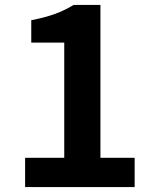

<svg xmlns="http://www.w3.org/2000/svg" viewBox="-20 -760 629 780"><path d="M82 0H527V-119H388V-740H279C232 -711 181 -692 107 -678V-587H241V-119H82Z"/></svg>

Font: Noto Sans CJK KR Bold
Style: Regular
Weight: 700
Designer: Ryoko NISHIZUKA (kana & ideographs); Paul D. Hunt (Latin, Greek & Cyrillic); Wenlong ZHANG (bopomofo); Sandoll Communica
Foundry: Adobe Systems Incorporated
Version: Version 1.004;PS 1.004;hotconv 1.0.82;makeotf.lib2.5.63406